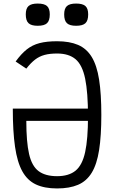

<svg xmlns="http://www.w3.org/2000/svg" viewBox="-20 -1046 640 1080"><path d="M301 -814Q371 -814 419 -793.5Q467 -773 496 -725.5Q525 -678 537.5 -598Q550 -518 550 -400Q550 -282 537.5 -202Q525 -122 496 -74.5Q467 -27 419 -6.5Q371 14 301 14Q230 14 182 -8.5Q134 -31 105.5 -82.5Q77 -134 64.5 -220.5Q52 -307 52 -435H514V-366H128Q128 -248 143.5 -180Q159 -112 197 -83.5Q235 -55 301 -55Q367 -55 405 -86Q443 -117 459 -190.5Q475 -264 475 -391Q475 -526 459 -603.5Q443 -681 405 -713Q367 -745 301 -745Q260 -745 230.5 -737Q201 -729 177 -710.5Q153 -692 128 -660L68 -700Q99 -743 130.5 -768Q162 -793 202.5 -803.5Q243 -814 301 -814ZM408 -901Q372 -901 356.5 -915.5Q341 -930 341 -965Q341 -998 356.5 -1012Q372 -1026 408 -1026Q445 -1026 460.5 -1012Q476 -998 476 -965Q476 -930 460.5 -915.5Q445 -901 408 -901ZM192 -901Q156 -901 140.5 -915.5Q125 -930 125 -965Q125 -998 140.5 -1012Q156 -1026 192 -1026Q229 -1026 244.5 -1012Q260 -998 260 -965Q260 -930 244.5 -915.5Q229 -901 192 -901Z"/></svg>

Font: Victor Mono
Style: Regular
Weight: 400
Monospace: yes
Designer: Rune Bjørnerås
Version: Version 1.561;gftools[0.9.30]